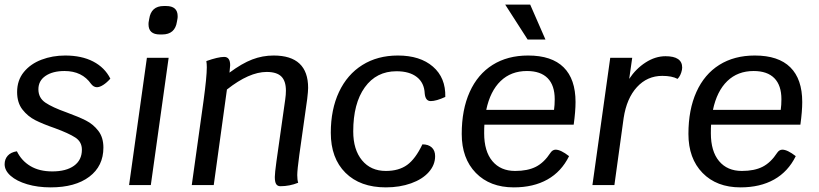

<svg xmlns="http://www.w3.org/2000/svg" viewBox="-26 -800 3540 830"><path d="M-6 -90Q-6 -112 7.5 -127Q21 -142 47 -146Q67 -105 105.5 -82Q144 -59 200 -59Q260 -59 294 -83.5Q328 -108 328 -153Q328 -187 299.5 -205.5Q271 -224 211 -246Q159 -264 126.5 -280.5Q94 -297 71 -326.5Q48 -356 48 -402Q48 -453 77 -488.5Q106 -524 153.5 -542Q201 -560 256 -560Q327 -560 377 -534Q427 -508 451 -460Q436 -443 420.5 -433Q405 -423 393 -423Q379 -423 368 -437Q329 -493 253 -493Q202 -493 171 -472Q140 -451 140 -414Q140 -377 170 -356.5Q200 -336 262 -314Q314 -295 345.5 -279Q377 -263 399 -234.5Q421 -206 421 -162Q421 -82 360 -36Q299 10 193 10Q137 10 91.5 -3.5Q46 -17 20 -40Q-6 -63 -6 -90Z M609 -550H703L626 0H532ZM616 -695Q616 -703 617 -707L619 -718Q627 -774 682 -774H692Q742 -774 742 -730Q742 -722 741 -718L739 -707Q731 -651 675 -651H665Q616 -651 616 -695Z M1306 -420Q1306 -406 1302 -372L1268 -131Q1259 -65 1259 -43Q1259 -23 1263 -10Q1226 5 1186 5Q1174 5 1168 -4Q1162 -13 1162 -35Q1162 -51 1169 -102L1207 -370Q1210 -391 1210 -408Q1210 -450 1190 -469.5Q1170 -489 1127 -489Q1051 -489 955 -413L898 0H803L854 -365Q868 -468 868 -509Q868 -524 866 -536Q917 -554 943 -554Q969 -554 969 -518Q969 -512 967 -496L966 -486Q1020 -526 1064.5 -543Q1109 -560 1157 -560Q1306 -560 1306 -420Z M1404 -226Q1404 -327 1439.5 -402.5Q1475 -478 1540.5 -519Q1606 -560 1694 -560Q1790 -560 1845.5 -512Q1901 -464 1899 -381Q1860 -363 1836 -363Q1813 -363 1810 -396Q1808 -442 1776 -467Q1744 -492 1688 -492Q1601 -492 1551 -422.5Q1501 -353 1501 -232Q1501 -153 1539 -107Q1577 -61 1642 -61Q1698 -61 1734 -87Q1770 -113 1800 -176Q1826 -176 1840.5 -162.5Q1855 -149 1855 -125Q1855 -87 1827.5 -56Q1800 -25 1751 -7.5Q1702 10 1642 10Q1531 10 1467.5 -53Q1404 -116 1404 -226Z M2068 -261Q2067 -249 2067 -224Q2067 -146 2102.5 -103.5Q2138 -61 2201 -61Q2255 -61 2290.5 -79Q2326 -97 2354 -140Q2363 -153 2376 -153Q2398 -153 2434 -125Q2401 -58 2340.5 -24Q2280 10 2195 10Q2092 10 2031 -52.5Q1970 -115 1970 -221Q1970 -326 2004.5 -402.5Q2039 -479 2103.5 -519.5Q2168 -560 2257 -560Q2359 -560 2410.5 -509Q2462 -458 2462 -359Q2462 -319 2454 -261ZM2076 -325H2369Q2372 -346 2372 -371Q2372 -431 2341.5 -462Q2311 -493 2252 -493Q2183 -493 2138 -449.5Q2093 -406 2076 -325ZM2158 -780H2266L2332 -629H2255Z M2923 -508 2922 -498Q2917 -473 2903 -459Q2879 -472 2837 -472Q2772 -472 2727.5 -423.5Q2683 -375 2670 -290L2630 0H2535L2612 -550H2707L2694 -459Q2723 -503 2765 -530Q2807 -557 2851 -557Q2923 -557 2923 -508Z M3048 -261Q3047 -249 3047 -224Q3047 -146 3082.5 -103.5Q3118 -61 3181 -61Q3235 -61 3270.5 -79Q3306 -97 3334 -140Q3343 -153 3356 -153Q3378 -153 3414 -125Q3381 -58 3320.5 -24Q3260 10 3175 10Q3072 10 3011 -52.5Q2950 -115 2950 -221Q2950 -326 2984.5 -402.5Q3019 -479 3083.5 -519.5Q3148 -560 3237 -560Q3339 -560 3390.5 -509Q3442 -458 3442 -359Q3442 -319 3434 -261ZM3056 -325H3349Q3352 -346 3352 -371Q3352 -431 3321.5 -462Q3291 -493 3232 -493Q3163 -493 3118 -449.5Q3073 -406 3056 -325Z"/></svg>

Font: Krub Medium
Style: Italic
Weight: 500
Italic angle: -8°
Designer: Ekaluck Peanpanawate
Foundry: Cadson Demak Co.,Ltd.
Version: Version 1.000; ttfautohint (v1.6)